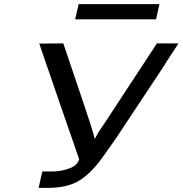

<svg xmlns="http://www.w3.org/2000/svg" viewBox="-20 -905 880 925"><path d="M342 -812 359 -885H748L732 -812ZM169 -695Q188 -695 227 -695.5Q266 -696 285 -696L385 -400L416 -306Q423 -285 429.5 -261.5Q436 -238 437 -235Q438 -239 455 -269Q471 -292 490 -321L736 -696H840L789 -618Q777 -600 773 -592L539 -239Q537 -237 514 -203.5Q491 -170 484 -161L457 -124Q400 -53 347.5 -27Q295 -1 219 0H166L184 -79H232Q275 -79 315 -94Q355 -109 361 -139Q334 -216 268.5 -406Q203 -596 169 -695Z"/></svg>

Font: Coval
Style: Italic
Weight: 400
Foundry: Context Ltd
Version: Version 001.000